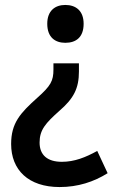

<svg xmlns="http://www.w3.org/2000/svg" viewBox="-20 -564 460 776"><path d="M318 -468C318 -520 287 -544 244 -544C203 -544 171 -521 171 -468C171 -413 203 -391 244 -391C288 -391 318 -414 318 -468ZM299 -275V-308H196V-283C196 -237 185 -217 131 -169C62 -107 25 -67 25 18C25 123 95 192 221 192C295 192 359 171 415 136L373 46C326 72 281 90 230 90C172 90 140 63 140 12C140 -39 164 -66 220 -116C278 -166 299 -207 299 -275Z"/></svg>

Font: Noto Sans Gurmukhi SemiCondensed SemiBold
Style: Regular
Weight: 600
Width: 4
Designer: Jelle Bosma - Monotype Design Team
Foundry: Monotype Imaging Inc.
Version: Version 2.004